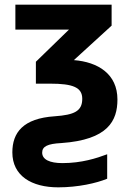

<svg xmlns="http://www.w3.org/2000/svg" viewBox="-20 -564 567 824"><path d="M230 240C315 240 394 222 440 203V98C395 115 330 136 248 136C194 136 161 121 161 91C161 64 185 53 243 50C444 36 484 -46 484 -137C484 -247 400 -298 297 -306L459 -454V-544H46V-437H276L134 -299V-205H195C293 -205 333 -189 333 -140C333 -87 299 -71 215 -65C79 -56 33 5 33 90C33 191 116 240 230 240Z"/></svg>

Font: Noto Sans Display
Style: Bold
Weight: 700
Designer: Monotype Design Team
Foundry: Monotype Imaging Inc.
Version: Version 1.900